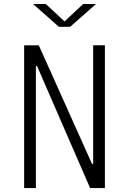

<svg xmlns="http://www.w3.org/2000/svg" viewBox="-20 -962 660 982"><path d="M103.5 0H163.5V-624H169.5L441 0H516.5V-730.5H456.5V-124H450.5L178.5 -730H103.5ZM149 -941.5H214.5L310 -852.5L405.5 -941.5H471L339 -825H281Z"/></svg>

Font: Monaspace Argon ExtraLight
Style: Regular
Weight: 200
Designer: Riley Cran & the Lettermatic Team
Foundry: Lettermatic
Version: Version 1.000 (Monaspace Argon)